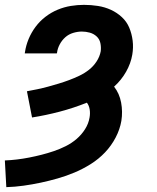

<svg xmlns="http://www.w3.org/2000/svg" viewBox="-27 -548 647 791"><path d="M-1 223 -7 113Q18 112 43 109Q68 106 93.5 101Q119 96 144.5 89.5Q170 83 195 74.5Q220 66 244 54Q268 42 288.5 24.5Q309 7 323.5 -16Q338 -39 342 -64Q345 -81 342.5 -97Q340 -113 331 -125Q276 -103 219 -88Q162 -73 105 -64L84 -172Q106 -176 127.5 -180.5Q149 -185 171 -191Q193 -197 214.5 -203.5Q236 -210 257.5 -218Q279 -226 300 -236Q321 -246 339.5 -260.5Q358 -275 371 -295Q384 -315 388 -337Q390 -354 386.5 -370.5Q383 -387 371 -398Q359 -409 343 -413.5Q327 -418 310 -418Q293 -418 274.5 -412.5Q256 -407 242 -394.5Q228 -382 219 -365Q210 -348 208 -331L207 -328H75L76 -334Q80 -361 91 -387.5Q102 -414 119.5 -437.5Q137 -461 160.5 -479Q184 -497 210.5 -508Q237 -519 264.5 -523.5Q292 -528 319 -528Q348 -528 376.5 -523.5Q405 -519 430 -507.5Q455 -496 475 -477.5Q495 -459 505.5 -434Q516 -409 519.5 -380.5Q523 -352 518 -323Q512 -287 492.5 -252.5Q473 -218 443 -191Q465 -163 472 -125.5Q479 -88 473 -50Q467 -15 449.5 18.5Q432 52 406 79.5Q380 107 347.5 127.5Q315 148 280.5 162.5Q246 177 211 187Q176 197 141 204.5Q106 212 70 217Q34 222 -1 223Z"/></svg>

Font: Iosevka Extrabold Extended
Style: Italic
Weight: 800
Width: 7
Italic angle: -9°
Monospace: yes
Designer: Belleve Invis
Foundry: Belleve Invis
Version: Version 32.5.0; ttfautohint (v1.8.4)